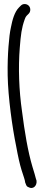

<svg xmlns="http://www.w3.org/2000/svg" viewBox="-20 -716 221 951"><path d="M121 211C143 224 164 205 161 179L157 166C155 158 150 139 141 111C118 34 102 -63 89 -165C74 -268 70 -380 78 -480C83 -544 87 -577 102 -619C106 -631 110 -636 112 -638L122 -648C127 -653 130 -660 130 -668C130 -685 117 -696 102 -696C94 -696 88 -693 83 -688L74 -679C52 -657 41 -617 34 -580C29 -558 25 -526 22 -485C19 -445 17 -398 18 -342C20 -234 41 -84 60 8C69 58 78 98 87 127C97 160 103 172 105 189C105 190 106 190 106 191C112 209 115 208 121 211Z"/></svg>

Font: Stray Cat
Style: BdCn
Weight: 700
Version: Version 1.0